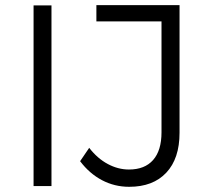

<svg xmlns="http://www.w3.org/2000/svg" viewBox="-20 -720 825 743"><path d="M674.8 -206.1Q674.8 -106.4 623.5 -51.8Q572.3 2.9 480 2.9Q423.3 2.9 374.8 -22.7Q326.2 -48.3 290 -96.2L325.2 -147.9Q356.9 -106.9 397 -85.4Q437 -64 479 -64Q540 -64 572.5 -100.8Q605 -137.7 605 -208V-637.2H353V-700.2H674.8ZM109.9 -699.2H179.2V0H109.9Z"/></svg>

Font: Montserrat arm Light
Style: Regular
Weight: 300
Designer: Julieta Ulanovsky
Foundry: Julieta Ulanovsky
Version: Version 6.000;PS 006.000;hotconv 1.0.88;makeotf.lib2.5.64775